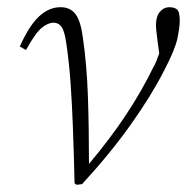

<svg xmlns="http://www.w3.org/2000/svg" viewBox="-20 -505 519 533"><path d="M187 4Q185 -81 182.5 -148.5Q180 -216 176 -273.5Q172 -331 164 -385Q159 -420 150.5 -431Q142 -442 129 -442Q113 -442 95.5 -427.5Q78 -413 52 -366L35 -376Q61 -434 88.5 -459.5Q116 -485 148 -485Q175 -485 189.5 -466Q204 -447 210 -401Q221 -325 224 -238.5Q227 -152 227 -50Q286 -120 330 -186.5Q374 -253 407 -321Q412 -329 415 -338Q418 -347 422 -357L418 -386Q417 -397 415 -411Q413 -425 413 -434Q413 -460 424 -472.5Q435 -485 450 -485Q467 -485 474 -476Q479 -467 479 -447Q479 -430 472.5 -398.5Q466 -367 435 -308Q401 -241 344 -160.5Q287 -80 208 6L193 8Z"/></svg>

Font: Source Serif Pro Light
Style: Italic
Weight: 300
Italic angle: -12°
Designer: Frank Grießhammer
Foundry: Adobe Systems Incorporated
Version: Version 3.001;hotconv 1.0.111;makeotfexe 2.5.65597